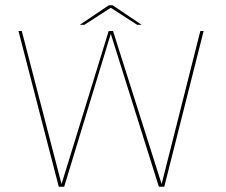

<svg xmlns="http://www.w3.org/2000/svg" viewBox="-20 -707 854 727"><path d="M202.5 0 50 -589.5H62.5L213 -10L391.5 -589.5H408L592 -10L738.5 -589.5H751L602 0H581.5L399.5 -579L223 0ZM282 -613 392 -687H406.5L516.5 -613H499.5L399.5 -677.5L299.5 -613Z"/></svg>

Font: Anybody ExtraExpanded Thin
Style: Regular
Weight: 100
Width: 8
Designer: Tyler Finck
Foundry: Etcetera Type Company
Version: Version 1.010; ttfautohint (v1.8.3) -l 8 -r 50 -G 200 -x 14 